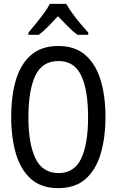

<svg xmlns="http://www.w3.org/2000/svg" viewBox="-20 -964 603 994"><path d="M281 10Q194 10 140.5 -37.5Q87 -85 62.5 -168Q38 -251 38 -358Q38 -471 63.5 -553.5Q89 -636 143 -681Q197 -726 282 -726Q368 -726 422 -679Q476 -632 501 -549Q526 -466 526 -359Q526 -251 501 -167.5Q476 -84 422.5 -37Q369 10 281 10ZM283 -68Q365 -68 400.5 -143.5Q436 -219 436 -358Q436 -497 400.5 -572.5Q365 -648 283 -648Q198 -648 162.5 -571.5Q127 -495 127 -358Q127 -220 163.5 -144Q200 -68 283 -68ZM127 -795Q145 -816 166.5 -842.5Q188 -869 207.5 -895.5Q227 -922 238 -944H323Q335 -922 355 -894.5Q375 -867 397 -841Q419 -815 437 -795V-784H381Q357 -801 331.5 -827Q306 -853 280 -880Q255 -853 229.5 -827Q204 -801 181 -784H127Z"/></svg>

Font: Noto Sans Mono SemiCondensed
Style: Regular
Weight: 400
Width: 4
Designer: Monotype Design Team
Foundry: Monotype Imaging Inc.
Version: Version 2.014